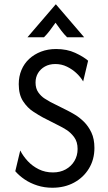

<svg xmlns="http://www.w3.org/2000/svg" viewBox="-20 -860 498 888"><path d="M222.2 8.3Q185.4 8.3 152.8 -2.1Q120.1 -12.5 94.4 -29.9Q68.8 -47.2 50.7 -68.1L73.6 -163.9Q86.8 -138.2 108.3 -114.9Q129.9 -91.7 159.4 -77.1Q188.9 -62.5 225 -62.5Q258.3 -62.5 284 -76.7Q309.7 -91 324.3 -115.6Q338.9 -140.3 338.9 -170.8Q338.9 -204.2 322.9 -225.7Q306.9 -247.2 286.8 -259.7Q266.7 -272.2 254.9 -277.8L178.5 -316.7Q160.4 -326.4 133.7 -343.8Q106.9 -361.1 86.8 -391.7Q66.7 -422.2 66.7 -470.8Q66.7 -506.2 79.2 -536.1Q91.7 -566 114.9 -587.5Q138.2 -609 169.8 -621.2Q201.4 -633.3 239.6 -633.3Q289.6 -633.3 327.8 -615.6Q366 -597.9 387.5 -579.2L364.6 -483.3Q353.5 -502.8 334 -521.2Q314.6 -539.6 289.6 -551.7Q264.6 -563.9 236.1 -563.9Q208.3 -563.9 187.8 -552.4Q167.4 -541 155.9 -521.9Q144.4 -502.8 144.4 -478.5Q144.4 -450.7 157.3 -432.6Q170.1 -414.6 186.5 -404.2Q202.8 -393.8 213.2 -388.2L291 -349.3Q304.9 -342.4 326 -329.9Q347.2 -317.4 368.1 -296.9Q388.9 -276.4 402.8 -246.9Q416.7 -217.4 416.7 -175.7Q416.7 -122.2 391.3 -80.6Q366 -38.9 322.2 -15.3Q278.5 8.3 222.2 8.3ZM106.9 -687.5 237.5 -839.6H238.9L369.4 -687.5H290.3Q275.7 -702.1 263.9 -717.7Q252.1 -733.3 236.8 -754.9Q221.5 -733.3 209.7 -717.7Q197.9 -702.1 183.3 -687.5Z"/></svg>

Font: Afacad Flux
Style: Regular
Weight: 400
Designer: Kristian Moeller
Foundry: Dicotype
Version: Version 1.100